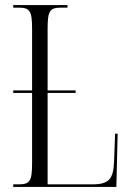

<svg xmlns="http://www.w3.org/2000/svg" viewBox="-20 -734 515 754"><path d="M32 0H437L442 -209H432L428 -100C425 -31 409 -10 341 -10H167V-369H277V-379H167V-623C167 -694 177 -704 222 -704H245V-714H32V-704H51C96 -704 106 -694 106 -621V-379H32V-369H106V-93C106 -20 96 -10 51 -10H32Z"/></svg>

Font: Noto Serif Display ExtraCondensed Light
Style: Regular
Weight: 300
Width: 2
Designer: Monotype Design Team
Foundry: Monotype Imaging Inc.
Version: Version 2.009